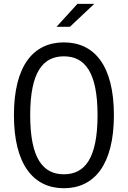

<svg xmlns="http://www.w3.org/2000/svg" viewBox="-20 -961 660 992"><path d="M568.5 -366C568.5 -623 467 -742 310 -742C153.5 -742 52 -623 52 -366C52 -110 153.5 11.5 310 11.5C467 11.5 568.5 -110 568.5 -366ZM484 -366C484 -141.5 417.5 -60.5 310 -60.5C202.5 -60.5 136 -141.5 136 -366C136 -589.5 202.5 -670 310 -670C417.5 -670 484 -589.5 484 -366ZM272 -822.5 380 -941H467L341 -822.5Z"/></svg>

Font: Monaspace Neon Light
Style: Regular
Weight: 300
Designer: Riley Cran & the Lettermatic Team
Foundry: Lettermatic
Version: Version 1.200 (Monaspace Neon)